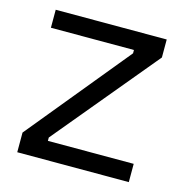

<svg xmlns="http://www.w3.org/2000/svg" viewBox="-83 -592 642 670"><g transform="rotate(15 238.0 -257.5)"><path d="M37 0V-71L338 -438V-450H38V-515H439V-450L130 -78V-66H440V0Z"/></g></svg>

Font: Bricolage Grotesque 12pt Light
Style: Regular
Weight: 300
Designer: Mathieu Triay
Foundry: Atelier Triay
Version: Version 1.001; ttfautohint (v1.8.4.7-5d5b);gftools[0.9.33.de